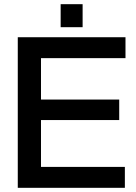

<svg xmlns="http://www.w3.org/2000/svg" viewBox="-20 -898 648 918"><path d="M65 0H577V-100H176V-324H550V-422H176V-620H580V-720H65ZM270 -768H375V-878H270Z"/></svg>

Font: Aspekta 500
Style: Regular
Weight: 500
Designer: Ivo Dolenc
Version: Version 2.100